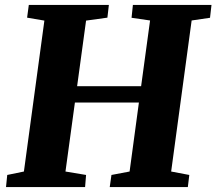

<svg xmlns="http://www.w3.org/2000/svg" viewBox="-20 -763 882 783"><path d="M4.5 0 9.5 -49.5 77.5 -63.5 161 -679 90.5 -691 97.5 -743H424L418 -691L331 -679L294.5 -411.5H555.5L592 -679.5L516.5 -690.5L522 -743H842.5L836.5 -690.5L761.5 -679.5L678 -63.5L752 -49.5L746 0H427.5L434.5 -49.5L508.5 -63.5L546.5 -345H285.5L247 -63.5L331 -49.5L327 0Z"/></svg>

Font: Merriweather 24pt Black
Style: Italic
Weight: 900
Italic angle: -7.8°
Designer: Eben Sorkin
Foundry: Eben Sorkin
Version: Version 2.101